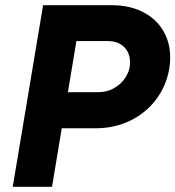

<svg xmlns="http://www.w3.org/2000/svg" viewBox="-20 -720 676 740"><path d="M146.1 -700H410.4Q485.5 -700 540.1 -668.7Q594.7 -637.5 619.3 -581.6Q643.9 -525.7 632.2 -454.4Q620.7 -388.1 581.2 -336Q541.7 -283.9 481.2 -254.7Q420.6 -225.6 348.4 -225.6H218L180.5 0H29.1ZM480.9 -469.7Q483.9 -511.2 460.7 -536.5Q437.4 -561.8 393.8 -561.8H274.5L241.7 -364.7H358.8Q392.7 -364.7 419.6 -380.2Q446.6 -395.6 462.6 -420Q478.7 -444.3 480.9 -469.7Z"/></svg>

Font: Oak Sans Light Italic
Style: Regular
Weight: 400
Italic angle: -9.5°
Foundry: Erik Kennedy, Walven
Version: Version 1.000;Glyphs 3.1.2 (3151)